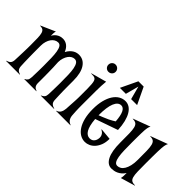

<svg xmlns="http://www.w3.org/2000/svg" viewBox="-46 -1166 1660 1660"><g transform="rotate(45 784.5 -335.5)"><path d="M344.7 -311Q346.7 -282.2 347.7 -250.5Q348.6 -218.8 349.1 -186.3Q349.6 -153.8 349.6 -121.1Q349.6 -88.4 349.6 -57.1Q350.1 -44.4 353 -35.6Q356 -26.9 360.8 -20.8Q365.7 -14.6 373 -10.3Q380.4 -5.9 390.1 -2.4V0H242.7V-2.4Q259.8 -10.3 267.6 -22.2Q275.4 -34.2 276.4 -59.1Q276.9 -79.1 277.6 -99.4Q278.3 -119.6 278.6 -138.2Q278.8 -156.7 279.1 -172.6Q279.3 -188.5 279.3 -199.7Q279.3 -251.5 278.1 -294.4Q276.9 -337.4 271.7 -367.9Q266.6 -398.4 255.9 -415.3Q245.1 -432.1 226.1 -432.1Q208.5 -432.1 192.4 -422.9Q176.3 -413.6 164.3 -396.7Q152.3 -379.9 145.3 -356.4Q138.2 -333 138.2 -304.7V-260.7Q138.2 -237.3 138.4 -211.2Q138.7 -185.1 139.2 -158.7Q139.6 -132.3 140.4 -106.4Q141.1 -80.6 142.6 -57.1Q143.6 -44.4 146.7 -35.6Q149.9 -26.9 155.3 -20.8Q160.6 -14.6 168.7 -10.3Q176.8 -5.9 188 -2.4V0H19.5V-2.4Q44.4 -10.3 55.4 -22.2Q66.4 -34.2 67.9 -59.1Q68.8 -82.5 69.8 -107.7Q70.8 -132.8 71.5 -157.5Q72.3 -182.1 72.8 -205.6Q73.2 -229 73.2 -249.5Q73.2 -299.8 72.3 -333.3Q71.3 -366.7 65.7 -386.7Q60.1 -406.7 47.6 -415Q35.2 -423.3 12.2 -423.3V-425.8L144.5 -484.4Q140.6 -473.1 140.1 -458.3Q139.6 -443.4 139.6 -427.7Q149.4 -445.3 161.1 -456.3Q172.9 -467.3 185.1 -473.4Q197.3 -479.5 209.2 -481.9Q221.2 -484.4 231.4 -484.4Q262.7 -484.4 286.4 -466.3Q310.1 -448.2 324.2 -413.1Q335.4 -434.6 348.9 -448.5Q362.3 -462.4 376.2 -470.5Q390.1 -478.5 403.6 -481.4Q417 -484.4 428.2 -484.4Q485.4 -484.4 518.6 -434.6Q551.8 -384.8 551.8 -289.1Q551.8 -257.8 551.8 -229Q551.8 -200.2 552.2 -171.9Q552.7 -143.6 553.7 -115.2Q554.7 -86.9 556.2 -57.1Q557.1 -44.4 560.5 -35.6Q564 -26.9 570.3 -20.8Q576.7 -14.6 585.4 -10.3Q594.2 -5.9 606.4 -2.4V0H444.3V-2.4Q463.9 -10.3 472.9 -22.2Q481.9 -34.2 482.9 -59.1Q483.4 -79.1 484.1 -99.4Q484.9 -119.6 485.1 -138.2Q485.4 -156.7 485.6 -172.6Q485.8 -188.5 485.8 -199.7Q485.8 -251.5 484.6 -294.4Q483.4 -337.4 477.5 -367.9Q471.7 -398.4 460 -415.3Q448.2 -432.1 427.7 -432.1Q411.6 -432.1 396.7 -423.3Q381.8 -414.6 370.6 -398.4Q359.4 -382.3 352.3 -360.1Q345.2 -337.9 344.7 -311Z M687 -252.4Q687 -297.9 686.8 -329.6Q686.5 -361.3 684.6 -382.6Q682.6 -403.8 678.5 -416Q674.3 -428.2 666.3 -434.3Q658.2 -440.4 646 -441.9Q633.8 -443.4 616.2 -443.4V-445.8L758.3 -484.9Q752.9 -431.6 752.7 -367.4Q752.4 -303.2 752.4 -234.4Q752.4 -207 752.4 -188.5Q752.4 -169.9 752.7 -153.3Q752.9 -136.7 753.9 -118.4Q754.9 -100.1 756.8 -72.8Q758.8 -46.4 770.5 -28.6Q782.2 -10.7 807.1 -2.4V0H630.9V-2.4Q655.8 -10.7 666.5 -29.8Q677.2 -48.8 679.2 -74.7Q680.2 -97.2 681.4 -114Q682.6 -130.9 683.3 -144.5Q684.1 -158.2 684.8 -169.9Q685.5 -181.6 686 -193.8Q686.5 -206.1 686.8 -220Q687 -233.9 687 -252.4ZM668 -603Q668 -621.6 680.7 -634.5Q693.4 -647.5 711.9 -647.5Q730.5 -647.5 743.4 -634.5Q756.3 -621.6 756.3 -603Q756.3 -584.5 743.4 -571.8Q730.5 -559.1 711.9 -559.1Q693.4 -559.1 680.7 -571.8Q668 -584.5 668 -603Z M1022 -166.5 1128.9 -156.7Q1128.9 -112.8 1116.5 -80.8Q1104 -48.8 1084.7 -27.6Q1065.4 -6.3 1042 3.9Q1018.6 14.2 996.1 14.2Q963.9 14.2 936 -2.4Q908.2 -19 887.7 -50.8Q867.2 -82.5 855.5 -128.9Q843.8 -175.3 843.8 -235.4Q843.8 -295.4 855.5 -341.8Q867.2 -388.2 887.7 -419.9Q908.2 -451.7 936 -468.3Q963.9 -484.9 996.1 -484.9Q1022.9 -484.9 1045.7 -470.5Q1068.4 -456.1 1085.4 -428Q1102.5 -399.9 1113 -358.2Q1123.5 -316.4 1126 -262.2L919.4 -189.9Q925.8 -109.9 947.8 -73.5Q969.7 -37.1 1003.4 -37.1Q1019.5 -37.1 1030.5 -43.2Q1041.5 -49.3 1048.6 -59.3Q1055.7 -69.3 1058.8 -81.8Q1062 -94.2 1062 -107.4Q1062 -123 1052 -138.2Q1042 -153.3 1021.5 -164.1ZM917 -233.4Q931.2 -238.8 952.1 -247.1Q973.1 -255.4 1004.9 -270Q1022.9 -278.3 1036.1 -286.6Q1049.3 -294.9 1059.6 -300.8Q1054.7 -368.7 1038.8 -400.9Q1022.9 -433.1 996.1 -433.1Q958.5 -433.1 937.7 -383.3Q917 -333.5 917 -235.4ZM1017.6 -684.6 1090.8 -531.2H1017.6L985.4 -652.3L953.1 -531.2H879.9L953.1 -684.6Z M1499.5 -230.5Q1499.5 -168.5 1500.5 -129.2Q1501.5 -89.8 1507.8 -67.1Q1514.2 -44.4 1528.3 -35.9Q1542.5 -27.3 1569.3 -27.3V-24.9L1437 14.2Q1440.9 1 1441.4 -16.4Q1441.9 -33.7 1441.9 -52.2Q1428.7 -31.7 1413.3 -18.8Q1397.9 -5.9 1381.8 1.5Q1365.7 8.8 1349.9 11.5Q1334 14.2 1320.8 14.2Q1272 14.2 1244.4 -40Q1216.8 -94.2 1216.8 -200.7Q1216.8 -267.1 1216.1 -309.8Q1215.3 -352.5 1209 -377Q1202.6 -401.4 1188.7 -410.9Q1174.8 -420.4 1147.9 -420.4V-422.9L1304.7 -481.4Q1300.8 -475.1 1298.1 -467.8Q1295.4 -460.4 1293.5 -449.7Q1291.5 -439 1290.3 -424.3Q1289.1 -409.7 1288.6 -388.2Q1288.1 -366.7 1287.8 -337.9Q1287.6 -309.1 1287.6 -270.5Q1287.6 -218.3 1288.8 -175.5Q1290 -132.8 1295.2 -102.3Q1300.3 -71.8 1311 -54.9Q1321.8 -38.1 1340.8 -38.1Q1358.4 -38.1 1374.5 -47.9Q1390.6 -57.6 1402.8 -77.9Q1415 -98.1 1422.4 -128.7Q1429.7 -159.2 1429.7 -200.7Q1429.7 -267.1 1429 -309.8Q1428.2 -352.5 1421.9 -377Q1415.5 -401.4 1401.6 -410.9Q1387.7 -420.4 1360.8 -420.4V-422.9L1517.6 -481.4Q1513.7 -474.1 1510.7 -465.8Q1507.8 -457.5 1505.9 -445.1Q1503.9 -432.6 1502.7 -415Q1501.5 -397.5 1500.7 -371.8Q1500 -346.2 1499.8 -311.5Q1499.5 -276.9 1499.5 -230.5Z"/></g></svg>

Font: Smythe
Style: Regular
Weight: 400
Version: Version 1.000